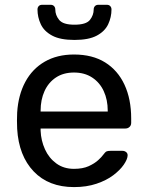

<svg xmlns="http://www.w3.org/2000/svg" viewBox="-20 -752 600 782"><path d="M281.5 10Q178.1 10 117.3 -53.7Q56.4 -117.4 49.9 -227.3Q49.1 -239.9 49.1 -260.6Q49.1 -281.3 49.9 -293.6Q54.4 -365 83 -418.3Q111.6 -471.6 162.1 -500.8Q212.6 -530 281.3 -530Q356.6 -530 408.2 -497.8Q459.8 -465.6 487.1 -406.9Q514.3 -348.3 514.3 -269.4V-251.6Q514.3 -241.4 507.5 -235Q500.7 -228.6 490.6 -228.6H145.4Q145.4 -228.4 145.4 -225Q145.4 -221.6 145.4 -219.6Q147.1 -179.3 163.2 -143.8Q179.2 -108.4 209.4 -86.3Q239.5 -64.3 281.1 -64.3Q317.2 -64.3 341.2 -75.2Q365.2 -86.2 379.8 -99.6Q394.5 -113.1 399.5 -120.5Q408.5 -132.7 413.7 -135.2Q418.9 -137.7 430.1 -137.7H478.5Q487.7 -137.7 494.2 -132.2Q500.7 -126.6 499.7 -117.4Q498.7 -102.4 483.8 -80.8Q468.9 -59.2 441.2 -38.2Q413.5 -17.3 373.1 -3.7Q332.6 10 281.5 10ZM145.4 -297.6H418.8V-301Q418.8 -345.7 402.5 -380.9Q386.3 -416 355.3 -436.3Q324.4 -456.6 281.3 -456.6Q238.2 -456.6 207.7 -436.3Q177.2 -416 161.3 -380.9Q145.4 -345.7 145.4 -301ZM283.4 -589.3Q225.3 -589.3 192.4 -607Q159.4 -624.7 146.1 -653.4Q132.7 -682.1 132.7 -713.5Q132.7 -721.5 137.6 -727Q142.5 -732.5 151.7 -732.5H186.2Q195.2 -732.5 200.2 -727Q205.2 -721.5 205.2 -713.5Q205.2 -690.4 220.9 -670.9Q236.6 -651.4 283.3 -651.4Q330.9 -651.4 346.3 -670.9Q361.6 -690.4 361.6 -713.5Q361.6 -721.5 366.6 -727Q371.6 -732.5 380.6 -732.5H415.1Q424.1 -732.5 429.1 -727Q434.1 -721.5 434.1 -713.5Q434.1 -682.1 420.7 -653.4Q407.3 -624.7 374.4 -607Q341.4 -589.3 283.4 -589.3Z"/></svg>

Font: Rubik Light
Style: Regular
Weight: 300
Designer: Hubert and Fischer
Foundry: Hubert and Fischer
Version: Version 2.300;gftools[0.9.30]